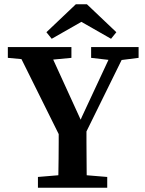

<svg xmlns="http://www.w3.org/2000/svg" viewBox="-20 -886 682 906"><path d="M159 0V-51L303 -63H341L486 -51V0ZM254 0Q255 -34 255.5 -68Q256 -102 256.5 -138.5Q257 -175 257 -216Q257 -257 257 -305H388Q388 -257 388 -216Q388 -175 388.5 -139Q389 -103 389 -68.5Q389 -34 390 0ZM275 -217 53 -664H204L374 -292H348L367 -336L520 -664H584L364 -217ZM17 -613V-664H317V-613L190 -601H147ZM410 -613V-664H634V-613L539 -601H514ZM390 -866 529 -734 504 -703 320 -808H408L224 -703L199 -734L338 -866Z"/></svg>

Font: Source Serif 4 18pt SemiBold
Style: Regular
Weight: 600
Designer: Frank Grießhammer
Foundry: Adobe Systems Incorporated
Version: Version 4.004;hotconv 1.0.116;makeotfexe 2.5.65601